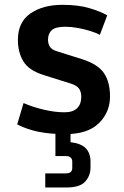

<svg xmlns="http://www.w3.org/2000/svg" viewBox="-20 -556 525 812"><path d="M52.7 -29.8 79.6 -120.1Q121.6 -102.1 167.7 -91.6Q213.9 -81.1 252.4 -81.1Q288.6 -81.1 306.2 -98.4Q323.7 -115.7 323.7 -146Q323.7 -168.9 313.7 -181.9Q303.7 -194.8 279.3 -202.6L164.1 -238.8Q102.1 -258.3 78.9 -296.4Q55.7 -334.5 55.7 -387.2Q55.7 -462.4 108.6 -499Q161.6 -535.6 244.1 -535.6Q311.5 -535.6 358.4 -521.5Q405.3 -507.3 433.6 -491.2L402.3 -408.7Q387.2 -417 362.3 -424.8Q337.4 -432.6 309.3 -437.7Q281.2 -442.9 256.3 -442.9Q214.4 -442.9 198.7 -428.2Q183.1 -413.6 183.1 -387.7Q183.1 -371.1 190.9 -358.6Q198.7 -346.2 218.8 -339.8L327.1 -305.7Q393.6 -284.7 419.4 -247.1Q445.3 -209.5 445.3 -147.9Q445.3 -81.5 398.4 -35.2Q351.6 11.2 257.3 11.2Q190.9 11.2 142.3 1.2Q93.8 -8.8 52.7 -29.8ZM171.4 236.8V177.2H258.3Q273.9 177.2 279.8 170.7Q285.6 164.1 285.6 154.8V126.5Q285.6 116.7 278.8 110.4Q272 104 258.3 104H214.4V-14.6H278.3V45.4Q322.3 50.3 342.5 70.8Q362.8 91.3 362.8 127.9V152.3Q362.8 187 340.3 211.9Q317.9 236.8 262.7 236.8Z"/></svg>

Font: Monda
Style: Bold
Weight: 700
Designer: Vernon Adams
Foundry: Vernon Adams
Version: Version 2.100; ttfautohint (v1.8.3)